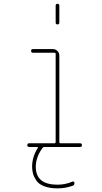

<svg xmlns="http://www.w3.org/2000/svg" viewBox="-20 -780 540 1019"><path d="M275.4 -660.2V-750Q275.4 -759.8 285.2 -759.8Q294.9 -759.8 294.9 -750V-660.2Q294.9 -650.4 285.2 -650.4Q275.4 -650.4 275.4 -660.2ZM134.8 0Q125 0 125 -9.8Q125 -19.5 134.8 -19.5H269.5Q274.4 -19.5 275.4 -25.4V-495.1Q275.4 -500 269.5 -500H155.3Q145.5 -500 145 -509.8Q144.5 -519.5 155.3 -519.5H259.8Q274.4 -519.5 284.7 -509.8Q294.9 -500 294.9 -485.4V-25.4Q294.9 -20.5 299.8 -19.5H405.3Q415 -19.5 415 -9.8Q415 0 405.3 0H211.9Q210.9 0 205.1 5.9Q169.9 54.7 169.9 105.5Q169.9 200.2 285.2 200.2Q327.1 200.2 365.2 183.6Q369.1 182.6 372.1 184.6Q375 186.5 375 191.4Q375 203.1 365.2 206.1Q326.2 219.7 285.2 219.7Q244.1 219.7 214.8 208.5Q185.5 197.3 172.9 178.2Q160.2 159.2 155.3 141.6Q150.4 124 150.4 105.5Q150.4 52.7 180.7 4.9Q181.6 3.9 181.2 2Q180.7 0 179.7 0Z"/></svg>

Font: Rounded Mgen+ 1m thin
Style: Regular
Weight: 100
Designer: [Source Han Sans]
Ryoko NISHIZUKA  (kana & ideographs); Paul D. Hunt (Latin, Greek & Cyrillic); Wenlong ZHANG  (bopomofo
Version: Version 1.059.20150602